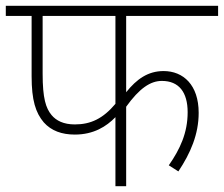

<svg xmlns="http://www.w3.org/2000/svg" viewBox="-20 -642 772 662"><path d="M415 -587H732V-622H0V-587H89V-379C89 -296 103 -253 131 -220C157 -191 193 -178 238 -178C303 -178 347 -206 378 -238V0H415V-274C461 -338 499 -363 538 -363C597 -363 627 -324 627 -255C627 -184 601 -128 562 -72L595 -51C637 -114 665 -179 665 -253C665 -349 612 -397 544 -397C490 -397 451 -369 415 -324ZM127 -587H378V-284C335 -233 293 -213 238 -213C199 -213 174 -226 158 -245C138 -269 127 -303 127 -388Z"/></svg>

Font: Noto Sans Devanagari UI ExtraLight
Style: Regular
Weight: 200
Designer: Jelle Bosma - Monotype Design Team
Foundry: Monotype Imaging Inc.
Version: Version 2.003